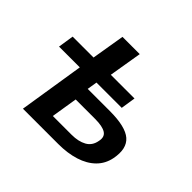

<svg xmlns="http://www.w3.org/2000/svg" viewBox="-161 -911 1117 1117"><g transform="rotate(45 397.0 -352.5)"><path d="M149 0 213 -404H42L57 -501H229L263 -705H405L371 -501H566L552 -410H344L334 -348H516Q645 -348 694 -305.5Q743 -263 725 -170Q714 -114 675.5 -76Q637 -38 576.5 -19Q516 0 440 0ZM302 -93H456Q512 -93 549 -113.5Q586 -134 594 -180Q603 -220 576 -237.5Q549 -255 488 -255H328Z"/></g></svg>

Font: Nunito Sans 7pt SemiExpanded
Style: Bold Italic
Weight: 700
Width: 6
Italic angle: -9°
Designer: Vernon Adams
Foundry: Vernon Adams
Version: Version 3.101;gftools[0.9.27]